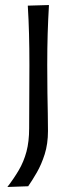

<svg xmlns="http://www.w3.org/2000/svg" viewBox="-20 -539 302 762"><path d="M9.3 203.1Q35.2 169.4 54.7 136.2Q74.2 103 85 63Q95.7 22.9 95.7 -30.3L96.7 -280.8Q96.7 -348.6 95.2 -403.8Q93.8 -459 90.3 -516.6L174.3 -519Q170.9 -460.9 169.2 -405Q167.5 -349.1 167.5 -280.8Q167.5 -216.3 168.2 -170.2Q168.9 -124 169.7 -88.4Q170.4 -52.7 170.4 -19Q170.4 31.7 157.5 72.8Q144.5 113.8 126.2 145.5Q107.9 177.2 91.8 200.2Z"/></svg>

Font: Pinar-DS1-FD Regular
Style: Regular
Weight: 400
Designer: Amin Abedi
Version: Version 3.000